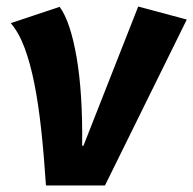

<svg xmlns="http://www.w3.org/2000/svg" viewBox="-20 -569 593 589"><path d="M121 0Q115 -92 106.5 -170.5Q98 -249 85.5 -312Q73 -375 55.5 -422Q38 -469 13 -498L163 -548Q196 -503 215 -393Q234 -283 232 -122H236L404 -549L553 -509L302 0Z"/></svg>

Font: Szlgxwxxxixliatcpuztgldltzi
Style: Regular
Weight: 700
Italic angle: -8°
Designer: Carrois Corporate & Edenspiekermann
Foundry: Carrois Corporate GbR & Edenspiekermann AG
Version: Version 2.001